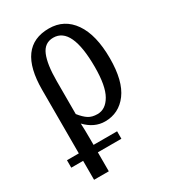

<svg xmlns="http://www.w3.org/2000/svg" viewBox="-193 -644 875 982"><g transform="rotate(-30 244.5 -153.0)"><path d="M68 128H-2V84H68V-291Q68 -546 254 -546Q345 -546 397 -471Q449 -396 449 -258Q449 -124 399 -57Q349 10 267 10Q204 10 153 -43Q155 -7 155 49V84H294V128H155V240H68ZM360 -258Q360 -494 250 -494Q198 -494 176.5 -442.5Q155 -391 155 -293V-98Q178 -69 199 -55.5Q220 -42 252 -42Q300 -42 330 -94Q360 -146 360 -258Z"/></g></svg>

Font: Noto Serif Cond
Style: Regular
Weight: 400
Width: 3
Designer: Monotype Design Team
Foundry: Monotype Imaging Inc.
Version: Version 1.001